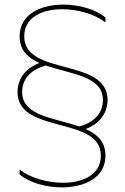

<svg xmlns="http://www.w3.org/2000/svg" viewBox="-20 -716 542 832"><path d="M65 19V40C106 75 178 96 248 96C344 96 437 56 437 -42C437 -102 401 -135 351 -157C406 -177 446 -221 446 -283C446 -467 85 -385 85 -558C85 -641 162 -676 249 -676C317 -676 390 -655 437 -619V-640C396 -675 324 -696 254 -696C158 -696 65 -656 65 -558C65 -498 101 -465 151 -443C96 -423 56 -379 56 -317C56 -133 417 -215 417 -42C417 41 340 76 253 76C185 76 112 55 65 19ZM76 -317C76 -380 121 -417 179 -432C285 -395 426 -387 426 -283C426 -220 381 -183 323 -168C217 -205 76 -213 76 -317Z"/></svg>

Font: Chess Sans Thin
Style: Regular
Weight: 100
Designer: Wolf Bōese
Foundry: Wolf Bōese
Version: Version 7.223;Glyphs 3.3 (3306)